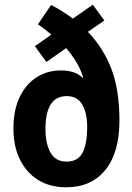

<svg xmlns="http://www.w3.org/2000/svg" viewBox="-20 -836 562 815"><path d="M197 -815Q244 -791 289 -757L374 -816L423 -749L353 -701Q419 -632 453 -543Q487 -454 487 -324Q487 -189 427.5 -115Q368 -41 261 -41Q192 -41 142 -72Q92 -103 64.5 -159Q37 -215 37 -290Q37 -369 63.5 -424Q90 -479 135.5 -508Q181 -537 238 -537Q300 -537 330 -506L333 -508Q322 -543 304 -572.5Q286 -602 261 -632L177 -573L128 -640L198 -689Q184 -701 170.5 -711.5Q157 -722 141 -733ZM263 -428Q173 -428 173 -288Q173 -226 194.5 -188Q216 -150 263 -150Q310 -150 330 -187Q350 -224 350 -298Q350 -355 329.5 -391.5Q309 -428 263 -428Z"/></svg>

Font: Noto Sans Tamil UI Condensed
Style: Bold
Weight: 700
Width: 3
Designer: Jelle Bosma - Monotype Design Team
Foundry: Monotype Imaging Inc.
Version: Version 2.004; ttfautohint (v1.8.4.7-5d5b)